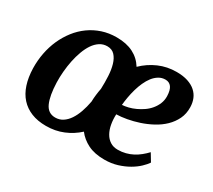

<svg xmlns="http://www.w3.org/2000/svg" viewBox="-114 -774 1095 989"><g transform="rotate(30 434.0 -279.0)"><path d="M35.2 -214.4Q34.2 -260.7 42.7 -304.9Q51.3 -349.1 68.8 -388.4Q86.4 -427.7 112.1 -460.7Q137.7 -493.7 170.9 -517.6Q204.1 -541.5 243.9 -554.7Q283.7 -567.9 329.6 -567.9Q387.7 -567.9 428.2 -547.4Q468.8 -526.9 493.2 -487.3Q532.2 -525.4 581.1 -546.6Q629.9 -567.9 686 -567.9Q724.6 -567.9 752.9 -558.6Q781.2 -549.3 799.8 -532.7Q818.4 -516.1 827.4 -493.9Q836.4 -471.7 836.9 -445.8Q837.9 -406.7 822.8 -375.2Q807.6 -343.8 782 -319.1Q756.3 -294.4 723.1 -276.6Q689.9 -258.8 655 -247.3Q620.1 -235.8 586.2 -229.7Q552.2 -223.6 524.9 -223.1Q523.4 -191.4 528.6 -163.6Q533.7 -135.7 545.7 -114.5Q557.6 -93.3 576.7 -81.1Q595.7 -68.8 622.1 -68.8Q646.5 -68.8 668.2 -74.5Q689.9 -80.1 709 -90.1Q728 -100.1 744.9 -113.8Q761.7 -127.4 776.4 -143.1L804.2 -97.2Q793.9 -81.5 774.4 -63Q754.9 -44.4 727.3 -28.3Q699.7 -12.2 664.6 -1.2Q629.4 9.8 587.4 9.8Q529.3 9.8 489.7 -10Q450.2 -29.8 425.3 -62.5Q388.7 -28.8 342 -9.5Q295.4 9.8 240.7 9.8Q190.9 9.8 153.3 -5.4Q115.7 -20.5 89.8 -49.1Q64 -77.6 50.3 -119.4Q36.6 -161.1 35.2 -214.4ZM525.9 -279.8Q542.5 -280.8 562.5 -285.6Q582.5 -290.5 602.5 -299.8Q622.6 -309.1 641.4 -322Q660.2 -335 674.3 -352.1Q688.5 -369.1 697 -389.6Q705.6 -410.2 705.1 -434.6Q704.1 -470.7 691.4 -487.8Q678.7 -504.9 655.8 -504.9Q634.3 -504.9 616.7 -494.1Q599.1 -483.4 585.4 -465.8Q571.8 -448.2 561.3 -425Q550.8 -401.9 543.7 -376.7Q536.6 -351.6 532.2 -326.4Q527.8 -301.3 525.9 -279.8ZM260.3 -51.3Q285.2 -51.3 304.9 -64.2Q324.7 -77.1 339.6 -99.4Q354.5 -121.6 365 -151.6Q375.5 -181.6 381.8 -216.3Q382.3 -237.3 384.8 -257.6Q387.2 -277.8 391.1 -297.4Q392.6 -335.9 390.6 -373Q388.7 -410.2 380.1 -439.2Q371.6 -468.3 355 -486.1Q338.4 -503.9 310.5 -503.9Q286.1 -503.9 266.4 -491Q246.6 -478 231.7 -456.1Q216.8 -434.1 206.1 -404.8Q195.3 -375.5 188.7 -343.3Q182.1 -311 179.2 -277.3Q176.3 -243.7 177.2 -212.4Q179.7 -134.3 198.5 -92.8Q217.3 -51.3 260.3 -51.3Z"/></g></svg>

Font: Merriweather Bold
Style: Italic
Weight: 700
Italic angle: -7°
Designer: Eben Sorkin ( eben@eyebytes.com )
Foundry: Eben Sorkin ( eben@eyebytes.com )
Version: Version 1.5; ttfautohint (v0.97) -l 13 -r 13 -G 200 -x 24 -f